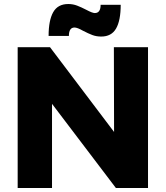

<svg xmlns="http://www.w3.org/2000/svg" viewBox="-20 -936 826 956"><path d="M547 -701H717V0H557L239 -419V0H68V-701H229L548 -279ZM484 -754Q460 -754 440 -761.5Q420 -769 393 -783Q365 -799 351 -799Q323 -799 323 -757H222Q222 -835 245 -875.5Q268 -916 320 -916Q343 -916 364 -908Q385 -900 410 -887Q440 -871 452 -871Q481 -871 481 -912H581Q581 -834 558 -794Q535 -754 484 -754Z"/></svg>

Font: Gontserrat
Style: Bold
Weight: 700
Designer: Julieta Ulanovsky
Foundry: Julieta Ulanovsky
Version: Version 6.001